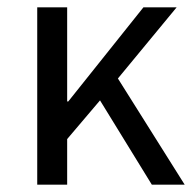

<svg xmlns="http://www.w3.org/2000/svg" viewBox="-20 -506 535 526"><path d="M82 0V-486H164V-228H167L373 -486H464L303 -291L486 0H396L254 -231L164 -125V0Z"/></svg>

Font: Toshiba Sans
Style: Regular
Weight: 400
Designer: Paul D. Hunt
Foundry: Toshiba Corporation
Version: Version 2.020;PS 2.0;hotconv 1.0.86;makeotf.lib2.5.63406